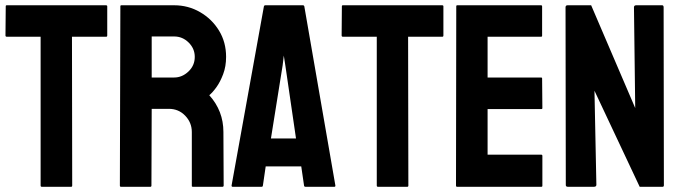

<svg xmlns="http://www.w3.org/2000/svg" viewBox="-20 -716 2612 736"><path d="M252.9 0H140.1Q135.7 0 135.7 -4.9V-575.2H5.9Q1 -575.2 1 -580.1L2 -691.9Q2 -695.8 5.9 -695.8H385.7Q391.1 -695.8 391.1 -691.9V-580.1Q391.1 -575.2 387.2 -575.2H255.9L256.8 -4.9Q256.8 0 252.9 0Z M556.6 0H443.4Q439.5 0 439.5 -4.9L441.4 -691.9Q441.4 -695.8 445.3 -695.8H647.5Q701.7 -695.8 747.1 -669.4Q792.5 -643.1 819.6 -598.6Q846.7 -554.2 846.7 -498Q846.7 -461.4 835.4 -431.6Q824.2 -401.9 809.3 -381.3Q794.4 -360.8 782.2 -351.1Q836.4 -291 836.4 -210L837.4 -4.9Q837.4 0 832.5 0H719.2Q715.3 0 715.3 -2.9V-210Q715.3 -246.1 689.9 -272.5Q664.6 -298.8 627.4 -298.8H561.5L560.5 -4.9Q560.5 0 556.6 0ZM647.5 -576.2H561.5V-418.9H647.5Q678.2 -418.9 702.4 -441.9Q726.6 -464.8 726.6 -498Q726.6 -529.8 703.1 -553Q679.7 -576.2 647.5 -576.2Z M867.7 -4.9 991.7 -691.9Q992.7 -695.8 996.6 -695.8H1141.6Q1145.5 -695.8 1146.5 -691.9L1265.6 -4.9Q1266.1 0 1261.7 0H1150.9Q1146 0 1145.5 -4.9L1134.8 -78.1H998.5L987.8 -4.9Q987.3 0 982.9 0H871.6Q867.7 0 867.7 -4.9ZM1073.7 -465.8 1067.9 -502.9 1063.5 -465.8 1018.6 -185.1H1114.7Z M1541.5 0H1428.7Q1424.3 0 1424.3 -4.9V-575.2H1294.4Q1289.6 -575.2 1289.6 -580.1L1290.5 -691.9Q1290.5 -695.8 1294.4 -695.8H1674.3Q1679.7 -695.8 1679.7 -691.9V-580.1Q1679.7 -575.2 1675.8 -575.2H1544.4L1545.4 -4.9Q1545.4 0 1541.5 0Z M2055.2 0H1731.9Q1728 0 1728 -4.9L1729 -691.9Q1729 -695.8 1732.9 -695.8H2054.2Q2058.1 -695.8 2058.1 -690.9V-579.1Q2058.1 -575.2 2054.2 -575.2H1849.1V-418.9H2054.2Q2058.1 -418.9 2058.1 -415L2059.1 -301.8Q2059.1 -297.9 2055.2 -297.9H1849.1V-123H2055.2Q2059.1 -123 2059.1 -118.2V-3.9Q2059.1 0 2055.2 0Z M2256.8 0H2156.7Q2148.9 0 2148.9 -6.8L2147.9 -688Q2147.9 -695.8 2155.8 -695.8H2246.1L2415 -301.8L2410.2 -688Q2410.2 -695.8 2418.9 -695.8H2518.1Q2523.9 -695.8 2523.9 -688L2524.9 -5.9Q2524.9 0 2520 0H2432.1L2258.8 -368.2L2266.1 -7.8Q2266.1 0 2256.8 0Z"/></svg>

Font: Bayon
Style: Regular
Weight: 400
Designer: Danh Hong
Version: Version 8.001; ttfautohint (v1.8.3)